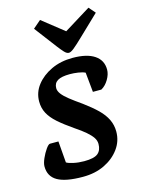

<svg xmlns="http://www.w3.org/2000/svg" viewBox="-111 -780 634 857"><g transform="rotate(-15 205.5 -352.0)"><path d="M165 11Q85 11 47.5 -10.5Q10 -32 10 -78Q10 -93 19.5 -114.5Q29 -136 41 -153Q53 -170 60 -170H99L107 -71Q116 -65 139 -60Q162 -55 188 -55Q234 -55 251.5 -69.5Q269 -84 269 -113Q269 -129 259.5 -143Q250 -157 231.5 -173Q213 -189 183 -209Q141 -238 114.5 -261.5Q88 -285 75 -309.5Q62 -334 62 -364Q62 -406 88 -439.5Q114 -473 157.5 -493.5Q201 -514 256 -514Q322 -514 357 -490.5Q392 -467 392 -424Q392 -402 378 -378.5Q364 -355 344 -344H305L296 -435Q284 -441 264 -444Q244 -447 226 -447Q187 -447 169 -436Q151 -425 151 -402Q151 -389 161.5 -375Q172 -361 193.5 -344Q215 -327 248 -304Q286 -276 310.5 -252Q335 -228 347.5 -202Q360 -176 360 -146Q360 -102 334 -66.5Q308 -31 264.5 -10Q221 11 165 11ZM247 -540Q237 -540 226 -552Q215 -564 202 -581L124 -684L160 -715L260 -636L383 -712L409 -682L316 -593Q287 -565 271.5 -552.5Q256 -540 247 -540Z"/></g></svg>

Font: Faustina Light SemiBold
Style: Italic
Weight: 600
Italic angle: -8°
Version: Version 1.200